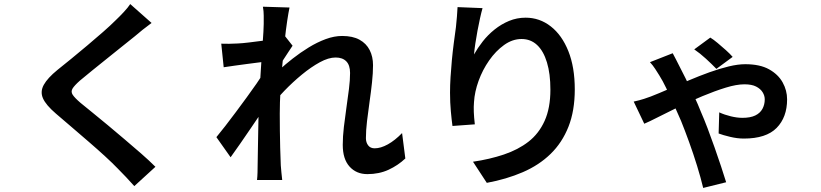

<svg xmlns="http://www.w3.org/2000/svg" viewBox="-20 -839 4040 945"><path d="M726 -726Q704 -710 681.5 -692Q659 -674 643 -660Q618 -640 583 -612Q548 -584 509.5 -553Q471 -522 435 -493Q399 -464 373 -442Q346 -418 337 -403Q328 -388 337.5 -373Q347 -358 376 -333Q400 -313 435 -285Q470 -257 510.5 -223Q551 -189 593 -153.5Q635 -118 674.5 -83.5Q714 -49 745 -18L641 77Q602 33 559 -10Q535 -35 498 -69Q461 -103 417.5 -140.5Q374 -178 331.5 -214.5Q289 -251 255 -280Q206 -322 191.5 -355Q177 -388 195.5 -421.5Q214 -455 263 -495Q292 -518 330.5 -549.5Q369 -581 410 -615.5Q451 -650 487.5 -682Q524 -714 549 -739Q569 -758 589.5 -780Q610 -802 621 -819Z M1975 -59Q1939 -25 1892.5 -3.5Q1846 18 1788 18Q1734 18 1700.5 -19Q1667 -56 1667 -126Q1667 -167 1672.5 -214Q1678 -261 1685 -309Q1692 -357 1697.5 -401Q1703 -445 1703 -480Q1703 -518 1684.5 -537Q1666 -556 1632 -556Q1597 -556 1554 -532.5Q1511 -509 1466 -472Q1421 -435 1379.5 -392Q1338 -349 1306 -310V-448Q1325 -468 1354.5 -495Q1384 -522 1421 -551Q1458 -580 1499.5 -605.5Q1541 -631 1583 -646.5Q1625 -662 1664 -662Q1716 -662 1749.5 -643.5Q1783 -625 1799.5 -592.5Q1816 -560 1816 -518Q1816 -480 1811 -433.5Q1806 -387 1799 -338.5Q1792 -290 1786.5 -243.5Q1781 -197 1781 -159Q1781 -138 1792 -123.5Q1803 -109 1824 -109Q1854 -109 1889 -128.5Q1924 -148 1959 -184ZM1289 -536Q1274 -534 1249 -531Q1224 -528 1195 -524Q1166 -520 1136 -516Q1106 -512 1081 -508L1069 -624Q1089 -623 1107.5 -623.5Q1126 -624 1150 -625Q1173 -626 1205.5 -630Q1238 -634 1272.5 -638.5Q1307 -643 1337 -649Q1367 -655 1383 -661L1420 -614Q1412 -602 1400 -584Q1388 -566 1376.5 -548Q1365 -530 1356 -516L1306 -343Q1289 -318 1265 -282.5Q1241 -247 1214.5 -208Q1188 -169 1162 -131.5Q1136 -94 1115 -65L1045 -164Q1064 -187 1089 -219Q1114 -251 1141 -287.5Q1168 -324 1194.5 -360Q1221 -396 1243 -428Q1265 -460 1279 -482L1282 -515ZM1278 -721Q1278 -741 1278 -762.5Q1278 -784 1274 -806L1405 -802Q1400 -779 1393.5 -736Q1387 -693 1381 -636.5Q1375 -580 1369.5 -518Q1364 -456 1360.5 -394.5Q1357 -333 1357 -280Q1357 -238 1357.5 -196.5Q1358 -155 1359 -113Q1360 -71 1362 -25Q1363 -12 1365 9.5Q1367 31 1369 47H1245Q1247 30 1247.5 9.5Q1248 -11 1248 -23Q1249 -71 1249.5 -111.5Q1250 -152 1251 -197Q1252 -242 1253 -302Q1254 -325 1256 -361.5Q1258 -398 1260.5 -441.5Q1263 -485 1266 -530Q1269 -575 1272 -614.5Q1275 -654 1276.5 -682.5Q1278 -711 1278 -721Z M2355 -799Q2349 -778 2342.5 -748.5Q2336 -719 2330 -687Q2324 -655 2319.5 -624.5Q2315 -594 2313 -571Q2331 -603 2356 -635Q2381 -667 2414 -693.5Q2447 -720 2485.5 -736Q2524 -752 2567 -752Q2636 -752 2691 -709Q2746 -666 2777.5 -587Q2809 -508 2809 -399Q2809 -294 2778 -215.5Q2747 -137 2690 -81.5Q2633 -26 2553 8.5Q2473 43 2376 61L2308 -43Q2390 -55 2460 -78.5Q2530 -102 2581 -141.5Q2632 -181 2660.5 -244Q2689 -307 2689 -398Q2689 -476 2672 -532Q2655 -588 2623.5 -617.5Q2592 -647 2547 -647Q2502 -647 2461 -617.5Q2420 -588 2387.5 -541.5Q2355 -495 2335.5 -441Q2316 -387 2313 -337Q2311 -314 2312 -288Q2313 -262 2317 -227L2207 -219Q2203 -248 2199 -291Q2195 -334 2195 -383Q2195 -419 2197.5 -459.5Q2200 -500 2204 -542.5Q2208 -585 2213.5 -627Q2219 -669 2224 -705Q2227 -732 2229 -758Q2231 -784 2232 -804Z M3506 -500Q3484 -523 3454.5 -550Q3425 -577 3397 -596L3476 -654Q3491 -645 3512 -627.5Q3533 -610 3553 -592Q3573 -574 3586 -559ZM3291 -577Q3298 -563 3306.5 -547.5Q3315 -532 3320 -521Q3334 -494 3354.5 -453Q3375 -412 3395.5 -368Q3416 -324 3430 -288Q3445 -254 3462.5 -208Q3480 -162 3497 -113.5Q3514 -65 3529 -20Q3544 25 3554 58L3441 86Q3429 36 3411 -22.5Q3393 -81 3372 -139Q3351 -197 3332 -244Q3315 -283 3296 -325.5Q3277 -368 3259 -405.5Q3241 -443 3225 -468Q3217 -481 3205 -499.5Q3193 -518 3179 -533ZM3099 -339Q3127 -345 3150 -352.5Q3173 -360 3183 -364Q3224 -380 3272 -401Q3320 -422 3370.5 -443.5Q3421 -465 3471 -483Q3521 -501 3566.5 -512Q3612 -523 3648 -523Q3720 -523 3765 -498Q3810 -473 3832 -433.5Q3854 -394 3854 -350Q3854 -262 3802.5 -209.5Q3751 -157 3641 -157Q3609 -157 3573.5 -165.5Q3538 -174 3517 -182L3520 -286Q3546 -274 3577 -266.5Q3608 -259 3634 -259Q3673 -259 3697 -270.5Q3721 -282 3732.5 -303Q3744 -324 3744 -350Q3744 -368 3733.5 -385Q3723 -402 3701.5 -413Q3680 -424 3644 -424Q3605 -424 3551.5 -407.5Q3498 -391 3438 -366Q3378 -341 3321.5 -313.5Q3265 -286 3220 -263Q3175 -240 3151 -230Z"/></svg>

Font: Noto Sans TC SemiBold
Style: Regular
Weight: 600
Designer: Ryoko NISHIZUKA  (kana, bopomofo & ideographs); Paul D. Hunt (Latin, Greek & Cyrillic); Sandoll Communications , Soo-you
Foundry: Adobe
Version: Version 2.004-H2;hotconv 1.0.118;makeotfexe 2.5.65603